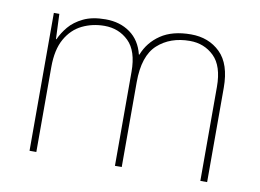

<svg xmlns="http://www.w3.org/2000/svg" viewBox="-63 -631 979 724"><g transform="rotate(10 426.0 -269.0)"><path d="M614 -538Q682 -538 726 -495Q770 -452 770 -361V0H744V-360Q744 -440 706.5 -476.5Q669 -513 614 -513Q539 -513 491 -469.5Q443 -426 443 -325V0H417V-360Q417 -440 379.5 -476.5Q342 -513 287 -513Q241 -513 202 -494Q163 -475 139.5 -433.5Q116 -392 116 -325V0H90V-528H111L115 -432H117Q128 -457 148 -481Q168 -505 202 -521.5Q236 -538 287 -538Q342 -538 381 -510Q420 -482 433 -429H435Q454 -478 498.5 -508Q543 -538 614 -538Z"/></g></svg>

Font: Noto Sans Devanagari Thin
Style: Regular
Weight: 100
Designer: Jelle Bosma - Monotype Design Team
Foundry: Monotype Imaging Inc.
Version: Version 2.004; ttfautohint (v1.8.4.7-5d5b)